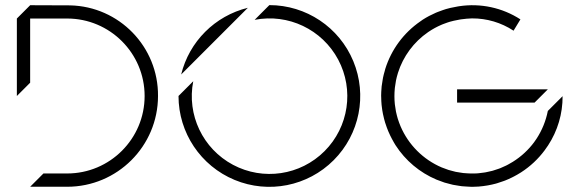

<svg xmlns="http://www.w3.org/2000/svg" viewBox="-20 -720 2214 740"><path d="M96.2 -699.9V-699.8L45 -648.6V-350L96.2 -401.2V-648.6H225.3L231.3 -648.5C234.3 -648.6 236.3 -648.6 238.8 -648.6C403.7 -648.6 537.4 -514.9 537.4 -350C537.4 -185.1 403.7 -51.4 238.8 -51.4H147.4L96.2 -0.2H238.8C432 -0.1 588.8 -156.6 589 -349.8C590.7 -539.5 439.6 -695.3 250 -699.3Z M678.2 -432.9 935.3 -690C808.4 -658.9 709.3 -559.8 678.2 -432.9ZM1018.1 -700.3 961.4 -643.5C1090.8 -668.8 1221.5 -606.6 1283.5 -490.2C1345.4 -373.8 1324.1 -230.6 1230.8 -137.4C1137.6 -44.1 994.4 -22.8 878 -84.8C761.6 -146.8 699.4 -277.5 724.8 -406.9L668 -350.1V-350C668 -208.4 753.4 -80.7 884.3 -26.5C1015.2 27.7 1165.8 -2.3 1265.9 -102.5C1366.1 -202.7 1396 -353.4 1341.7 -484.2C1287.5 -615.1 1159.7 -700.4 1018.1 -700.3Z M1741.7 -324.5H2040.3L2091.5 -375.7H1741.7ZM2148.3 -349.3 2091.4 -292.4C2083.9 -254.1 2069.1 -217.6 2047.6 -184.9C2044.9 -180.9 2042.2 -176.8 2039.3 -173L2039.2 -172.7C2016.7 -142.3 1988.7 -116.4 1956.6 -96.4C1950.6 -92.6 1944.4 -89.1 1938.2 -85.8C1935.7 -84.5 1933.3 -83.2 1930.7 -81.9C1923.4 -78.3 1916 -75 1908.6 -72C1906.6 -71.2 1904.7 -70.6 1902.7 -69.8C1895.9 -67.3 1889 -65 1882 -63C1880.3 -62.5 1878.8 -62 1877.1 -61.5C1868.9 -59.3 1860.6 -57.5 1852.3 -56C1850.5 -55.6 1848.6 -55.4 1846.8 -55.1C1839.1 -53.8 1831.5 -52.9 1823.8 -52.2C1822.7 -52.2 1821.6 -52 1820.4 -51.9C1812.1 -51.3 1803.8 -51.2 1795.4 -51.3C1790.5 -51.3 1785.7 -51.7 1780.8 -52C1775.7 -52.3 1770.6 -52.5 1765.5 -53.1C1761.5 -53.5 1757.7 -54.3 1753.8 -54.9C1748 -55.7 1742.2 -56.6 1736.5 -57.7C1732.8 -58.5 1729.3 -59.6 1725.7 -60.5C1720 -61.9 1714.3 -63.3 1708.8 -65C1701.9 -67.2 1695.3 -69.8 1688.7 -72.4C1686.6 -73.2 1684.5 -73.9 1682.4 -74.7C1611.2 -105.1 1554.4 -161.8 1523.9 -233C1523.8 -233.3 1523.6 -233.7 1523.5 -234C1519.9 -242.4 1516.8 -251.1 1514 -259.8C1513.8 -260.5 1513.6 -261.1 1513.3 -261.8C1510.7 -270.3 1508.5 -279.1 1506.6 -287.9C1506.4 -288.8 1506.2 -289.6 1506 -290.6C1504.3 -299.4 1502.9 -308.3 1501.9 -317.3C1501.8 -318.3 1501.7 -319.3 1501.6 -320.3C1500.7 -329.3 1500.2 -338.4 1500.2 -347.7V-350.6C1500.2 -359.6 1500.7 -368.5 1501.5 -377.3C1501.7 -378.6 1501.7 -379.9 1501.8 -381.1C1502.7 -389.5 1504 -397.7 1505.6 -405.9C1505.9 -407.5 1506.1 -409.1 1506.4 -410.7C1508.2 -419.4 1510.4 -427.9 1513 -436.3C1513.2 -437.1 1513.4 -438 1513.7 -438.9C1533.8 -502.8 1574.7 -558.1 1629.9 -596.1C1630.8 -596.7 1631.7 -597.4 1632.6 -597.9C1647.7 -608.1 1663.7 -616.8 1680.4 -624C1682.5 -624.9 1684.6 -625.7 1686.8 -626.7C1692.4 -629 1698.2 -631 1704 -633C1707.2 -634 1710.4 -635.2 1713.6 -636.1C1718.6 -637.6 1723.7 -638.8 1728.8 -640C1736.6 -641.9 1744.4 -643.5 1752.3 -644.7C1754 -645 1755.9 -645.3 1757.7 -645.5C1771.4 -647.5 1785.2 -648.7 1799 -649.1C1856 -649.5 1911.8 -633 1959.3 -601.7L1985.8 -645.3C1916 -690.5 1832 -708.5 1749.7 -696C1747.9 -695.7 1746 -695.4 1744.2 -695.1C1734.6 -693.6 1725.1 -691.7 1715.8 -689.5C1710.2 -688.1 1704.5 -686.8 1699 -685.1C1695 -684 1691.2 -682.6 1687.4 -681.3C1680.8 -679.1 1674.2 -676.7 1667.7 -674.1C1665.1 -673.1 1662.4 -672 1659.8 -670.9C1642.2 -663.3 1625.3 -654.4 1609.1 -644C1607.4 -642.9 1606 -641.7 1604.3 -640.6C1602.9 -639.7 1601.6 -638.6 1600.2 -637.7C1535.9 -593.5 1488.2 -529 1464.9 -454.5C1464.1 -451.8 1463.5 -449.1 1462.8 -446.4C1460.4 -438.1 1458.1 -429.9 1456.4 -421.5C1455.7 -418.5 1455.4 -415.4 1454.8 -412.3C1453.3 -403.9 1451.9 -395.5 1450.9 -387C1450.7 -384.6 1450.6 -382.1 1450.4 -379.7C1449.6 -370.2 1449 -360.8 1449 -351.3V-349.9C1449 -348.4 1449.2 -347 1449.2 -345.5C1449.3 -335.6 1449.8 -325.7 1450.7 -315.7C1450.9 -313.8 1451.2 -312 1451.4 -310.1C1452.5 -300.4 1453.9 -290.7 1455.9 -281.1C1456.2 -279.4 1456.7 -277.7 1457.1 -275.9C1459.1 -266.3 1461.5 -256.8 1464.4 -247.3C1464.9 -245.9 1465.4 -244.4 1465.9 -243C1468.9 -233.5 1472.3 -224.1 1476.2 -214.8C1476.6 -213.7 1477.2 -212.7 1477.6 -211.6C1481.7 -202.1 1486.1 -192.8 1491.1 -183.6C1491.4 -183.1 1491.7 -182.7 1491.9 -182.3C1495.9 -174.9 1499.9 -167.5 1504.5 -160.3C1542.6 -101.2 1597.6 -55 1662.3 -27.7C1666.5 -26 1670.9 -24.6 1675.1 -23C1681.1 -20.7 1687 -18.3 1693.2 -16.3C1700.5 -14 1708.1 -12.2 1715.6 -10.4C1719 -9.6 1722.3 -8.5 1725.7 -7.8C1732.8 -6.3 1740.1 -5.3 1747.3 -4.2C1751.5 -3.5 1755.6 -2.7 1759.7 -2.3C1765.9 -1.6 1772.2 -1.3 1778.5 -1C1784 -0.6 1789.4 -0.2 1794.9 -0.1C1796.3 -0.1 1797.7 0.1 1799.1 0.1C1807.6 0.1 1816 -0.3 1824.4 -0.9C1825.6 -0.9 1826.8 -1.2 1828.1 -1.3C1837.3 -2 1846.3 -3.2 1855.3 -4.7C1857.3 -5 1859.4 -5.3 1861.4 -5.7C1871.3 -7.5 1881 -9.6 1890.6 -12.2C1892.5 -12.7 1894.5 -13.4 1896.4 -13.9C1904.7 -16.3 1912.9 -19.1 1920.9 -22.1C1923 -22.8 1925.2 -23.5 1927.2 -24.4C1936.2 -27.9 1944.9 -31.9 1953.4 -36.1C1956.3 -37.5 1959.1 -39 1962 -40.5C1970 -44.7 1977.9 -49.2 1985.6 -54.1C1986.5 -54.7 1987.5 -55.2 1988.4 -55.8C2023.7 -78.5 2054.5 -107.4 2079.5 -141.1L2080 -141.9C2083.4 -146.5 2086.6 -151.1 2089.8 -155.9C2090.5 -157 2091.3 -158 2092.1 -159.1C2129.2 -215.6 2148.8 -281.8 2148.3 -349.3Z"/></svg>

Font: Expanse
Style: Expanse
Weight: 400
Designer: Ryan Lin
Version: Version 1.0